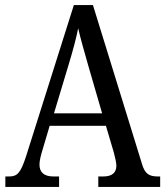

<svg xmlns="http://www.w3.org/2000/svg" viewBox="-20 -734 649 754"><path d="M1 0H212V-41H190C152 -41 135 -58 135 -88C135 -103 141 -126 146 -142L175 -240H396L427 -135C432 -116 437 -95 437 -83C437 -56 420 -41 386 -41H366V0H609V-41H600C565 -41 549 -52 538 -89L345 -714H270L82 -119C61 -55 48 -41 16 -41H1ZM192 -289 251 -485C267 -538 279 -583 287 -623C296 -583 310 -535 327 -475L381 -289Z"/></svg>

Font: Noto Serif Lao Condensed
Style: Regular
Weight: 400
Width: 3
Designer: Monotype Design Team
Foundry: Monotype Imaging Inc.
Version: Version 2.003